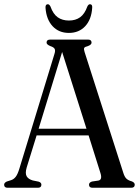

<svg xmlns="http://www.w3.org/2000/svg" viewBox="-20 -887 658 907"><path d="M175.5 -14.5Q175.5 0 159 0H16Q-0.5 0 -0.5 -14.5Q-0.5 -23.5 12 -29.5L32.5 -36Q45 -40 54.2 -51.8Q63.5 -63.5 72 -92L237 -631.5Q242.5 -648 238.2 -656Q234 -664 218.5 -669Q200 -676.5 200 -685.5Q200 -700 217 -700H396Q412.5 -700 412.5 -685.5Q412.5 -675.5 394.5 -669Q381 -666 378 -660.8Q375 -655.5 379.5 -641.5L562.5 -70.5Q568.5 -51 577.5 -42.8Q586.5 -34.5 602 -30.5Q616.5 -25 616.5 -14.5Q616.5 0 599.5 0H417Q400.5 0 400.5 -14.5Q400.5 -25 414.5 -29.5L445 -34Q464.5 -38 454.5 -69.5L398.5 -247.5H153L106 -95.5Q98 -68 106 -54.2Q114 -40.5 135 -34.5L162 -29Q175.5 -25 175.5 -14.5ZM162.5 -279H388.5L273.5 -641.5ZM305.5 -790Q337 -790 358.5 -805.5Q380 -821 392.5 -856Q397.5 -867 405 -867Q417 -867 415.5 -850Q412 -795 382.5 -763.2Q353 -731.5 305.5 -731.5Q258 -731.5 228.5 -763.2Q199 -795 195 -850Q194 -867 206 -867Q213 -867 218.5 -856Q231 -820.5 252.8 -805.2Q274.5 -790 305.5 -790Z"/></svg>

Font: Fraunces 144pt S050
Style: Regular
Weight: 400
Version: Version 1.000; ttfautohint (v1.8.3)